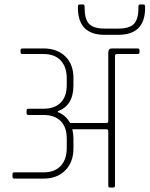

<svg xmlns="http://www.w3.org/2000/svg" viewBox="-20 -840 670 860"><path d="M608 -820H622Q630 -820 630 -811V-805Q630 -684 510 -684H449Q329 -684 329 -805V-811Q329 -820 337 -820H351Q359 -820 359 -811V-805Q359 -754 379 -733Q399 -712 449 -712H510Q560 -712 580 -733Q600 -754 600 -805V-811Q600 -820 608 -820ZM481 -623H596Q605 -623 605 -615V-606Q605 -598 596 -598H504Q495 -598 495 -590V-9Q495 0 487 0H473Q465 0 465 -9V-253Q465 -261 456 -261H304Q309 -239 309 -220V-176Q309 -114 272.5 -77Q236 -40 175 -40H45Q36 -40 36 -48V-60Q36 -68 45 -68H175Q225 -68 252 -97Q279 -126 279 -177V-219Q279 -270 252 -297.5Q225 -325 175 -325H108Q99 -325 99 -333V-345Q99 -353 108 -353H175Q225 -353 252 -380.5Q279 -408 279 -459V-489Q279 -540 252 -569Q225 -598 175 -598H81Q72 -598 72 -606V-615Q72 -623 81 -623H175Q236 -623 272.5 -587.5Q309 -552 309 -490V-458Q309 -367 239 -342V-338Q275 -324 294 -289H456Q465 -289 465 -297V-605Q465 -623 481 -623Z"/></svg>

Font: Rajdhani Light
Style: Regular
Weight: 300
Designer: Satya Rajpurohit, Jyotish Sonowal
Foundry: Indian Type Foundry
Version: Version 1.201;PS 1.0;hotconv 1.0.78;makeotf.lib2.5.61930; tt